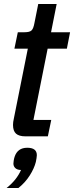

<svg xmlns="http://www.w3.org/2000/svg" viewBox="-20 -681 370 959"><path d="M107 0Q75 0 60 -13.5Q45 -27 45 -57Q45 -71 49 -88L119 -438H52L69 -520H103Q128 -520 137.5 -529Q147 -538 152 -566L171 -661H263L235 -520H330L314 -438H218L147 -82H236L219 0ZM116 57Q164 57 164 94Q164 99 162.5 109Q161 119 159 128Q151 160 128.5 195.5Q106 231 72 258H13Q39 237 56.5 215Q74 193 85 168Q67 168 57 159Q47 150 47 136Q47 131 48.5 121Q50 111 53 102Q68 57 116 57Z"/></svg>

Font: IBM Plex Sans Cond Medm
Style: Italic
Weight: 500
Width: 3
Italic angle: -11°
Designer: Mike Abbink, Paul van der Laan, Pieter van Rosmalen
Foundry: Bold Monday
Version: Version 1.3